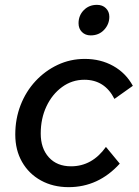

<svg xmlns="http://www.w3.org/2000/svg" viewBox="-20 -756 575 792"><path d="M417 -150 474 -81Q386 16 263 16Q199 16 149 -11.5Q99 -39 71 -88Q43 -137 43 -201Q43 -266 65 -322.5Q87 -379 126.5 -421.5Q166 -464 218 -488.5Q270 -513 330 -513Q395 -513 447 -484Q499 -455 528 -402L452 -348Q412 -427 328 -427Q277 -427 236 -397Q195 -367 171.5 -317Q148 -267 148 -205Q148 -144 181.5 -107Q215 -70 273 -70Q360 -70 417 -150ZM354 -610Q332 -610 318 -624Q304 -638 304 -660Q304 -692 325.5 -714Q347 -736 380 -736Q403 -736 417 -722Q431 -708 431 -687Q431 -656 409.5 -633Q388 -610 354 -610Z"/></svg>

Font: Wix Madefor Text Medium
Style: Italic
Weight: 500
Italic angle: -12°
Designer: Dalton Maag Ltd
Foundry: Dalton Maag Ltd
Version: Version 3.100